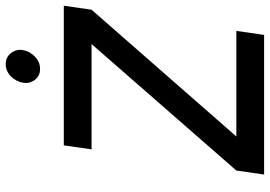

<svg xmlns="http://www.w3.org/2000/svg" viewBox="-156 -787 943 671"><g transform="rotate(-90 315.5 -451.5)"><path d="M476 -843Q480 -866 465 -885Q451 -903 427 -903Q403 -903 384 -885Q366 -866 362 -843Q358 -819 372 -801Q386 -783 410 -783Q435 -783 453 -801Q472 -819 476 -843ZM41 0H529L543 -97H174L617 -603L631 -700H143L129 -603H497L55 -97Z"/></g></svg>

Font: Unageo
Style: Medium-Italic
Weight: 500
Designer: Richard Sepsi
Foundry: Richard Sepsi
Version: Version 2.000